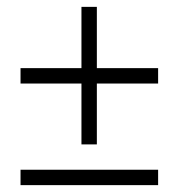

<svg xmlns="http://www.w3.org/2000/svg" viewBox="-20 -601 521 561"><path d="M263 -581C263 -581 218 -581 218 -581C218 -581 218 -402 218 -402C218 -402 40 -402 40 -402C40 -402 40 -357 40 -357C40 -357 218 -357 218 -357C218 -357 218 -179 218 -179C218 -179 263 -179 263 -179C263 -179 263 -357 263 -357C263 -357 442 -357 442 -357C442 -357 442 -402 442 -402C442 -402 263 -402 263 -402C263 -402 263 -581 263 -581ZM442 -60C442 -60 442 -105 442 -105C442 -105 40 -105 40 -105C40 -105 40 -60 40 -60C40 -60 442 -60 442 -60Z"/></svg>

Font: Cinzel Utterance
Style: Regular
Weight: 500
Designer: Natanael Gama
Foundry: ""
Version: ""